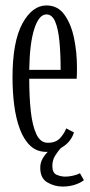

<svg xmlns="http://www.w3.org/2000/svg" viewBox="-20 -548 332 706"><path d="M151 10.5Q115.5 10.5 91.5 -12Q67.5 -34.5 53 -73.5Q38.5 -112.5 32.2 -161.5Q26 -210.5 26 -263Q26 -394.5 62.2 -461.2Q98.5 -528 151 -528Q192 -528 216.5 -494.5Q241 -461 252 -408.8Q263 -356.5 263 -300Q263 -289.5 262.8 -279Q262.5 -268.5 262 -258.5H87.5Q87.5 -192.5 93.2 -139.2Q99 -86 113.8 -54.5Q128.5 -23 156 -23Q186 -23 201.8 -41Q217.5 -59 223.5 -76L252 -61Q240.5 -24 203.5 -3.5Q193.5 7.5 183 24Q172.5 40.5 172.5 62.5Q172.5 88 188.5 94.8Q204.5 101.5 220.5 101.5Q232 101.5 247.5 98.2Q263 95 274 89L288.5 114.5Q277 124 256.2 131Q235.5 138 210 138Q180.5 138 154.2 122.8Q128 107.5 128 69Q128 51 136 36.5Q144 22 155.5 10.5Q153.5 10.5 151 10.5ZM151 -495Q123 -495 106 -441.5Q89 -388 87.5 -291H203Q203 -350 198.5 -396.2Q194 -442.5 182.8 -468.8Q171.5 -495 151 -495Z"/></svg>

Font: Imbue 10pt Light
Style: Regular
Weight: 300
Designer: Tyler Finck
Foundry: Etcetera Type Company
Version: Version 1.102; ttfautohint (v1.8.3)